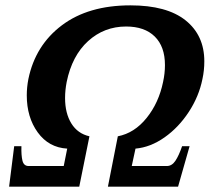

<svg xmlns="http://www.w3.org/2000/svg" viewBox="-20 -697 783 717"><path d="M33 -151H60Q59 -116 64 -96.5Q69 -77 87 -77H218L231 -142Q162 -146 121 -202.5Q80 -259 80 -341Q80 -371 86 -402Q112 -528 211 -602.5Q310 -677 467 -677Q603 -677 673 -621Q743 -565 743 -468Q743 -434 736 -402Q723 -337 685 -279Q647 -221 594.5 -184Q542 -147 486 -142L472 -77H603Q622 -77 635 -96.5Q648 -116 660 -151H688L645 0H383L420 -188Q482 -200 527.5 -256.5Q573 -313 589 -391Q596 -423 596 -454Q596 -523 558 -560.5Q520 -598 451 -598Q369 -598 309 -543.5Q249 -489 229 -391Q223 -360 223 -331Q223 -274 246.5 -236Q270 -198 314 -188L276 0H14Z"/></svg>

Font: Taviraj SemiBold
Style: Italic
Weight: 600
Italic angle: -12°
Designer: Katatrad Team
Foundry: CadsonDemak
Version: Version 1.001